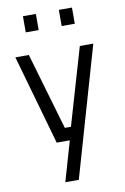

<svg xmlns="http://www.w3.org/2000/svg" viewBox="-101 -773 684 1053"><g transform="rotate(-10 241.0 -246.5)"><path d="M24 -500H99L224 -72H258L383 -500H458L250 222H175L239 0H166ZM104 -625V-715H176V-625ZM304 -625V-715H377V-625Z"/></g></svg>

Font: TitilliumText22L Rg
Style: Regular
Weight: 400
Designer: Campivisivi
Foundry: Campivisivi
Version: 1.000